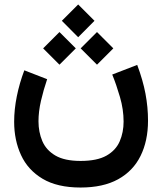

<svg xmlns="http://www.w3.org/2000/svg" viewBox="-20 -631 732 867"><path d="M333 -610.8 406.7 -537.1 333 -462.9 259.3 -537.1ZM418 -486.3 491.7 -412.6 418 -338.9 344.2 -412.6ZM248.5 -486.3 322.3 -412.6 248.5 -338.9 174.8 -412.6ZM343.8 95.7Q418.5 95.7 460.7 71.8Q502.9 47.9 520.5 7.3Q538.1 -33.2 538.1 -82Q538.1 -136.7 521.7 -192.9Q505.4 -249 486.8 -294.4L599.6 -337.9Q625.5 -268.6 637 -207.5Q648.4 -146.5 648.4 -86.4Q648.4 4.9 614.7 73Q581.1 141.1 513.4 178.5Q445.8 215.8 343.8 215.8Q238.8 215.8 172.4 176.3Q106 136.7 75 69.3Q43.9 2 43.9 -81.1Q43.9 -136.7 55.9 -196Q67.9 -255.4 89.8 -313.5L192.9 -273.4Q176.3 -224.6 165 -175.8Q153.8 -127 153.8 -83.5Q153.8 -34.7 171.1 6.1Q188.5 46.9 230 71.3Q271.5 95.7 343.8 95.7Z"/></svg>

Font: Vazirmatn FD NL SemiBold
Style: Regular
Weight: 600
Designer: Saber Rastikerdar
Foundry: Saber Rastikerdar
Version: Version 33.003